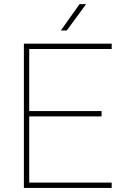

<svg xmlns="http://www.w3.org/2000/svg" viewBox="-20 -926 609 946"><path d="M97.7 0ZM124 -684.6V-378.9H480.5V-352.5H124V-26.4H530.3V0H106.9H97.7V-710.9H124H530.3V-684.6ZM404.3 -905.8 309.1 -775.9H279.8L372.1 -905.8Z"/></svg>

Font: Heebo Thin
Style: Regular
Weight: 250
Designer: Oded Ezer
Foundry: Meir Sadan
Version: Version 2.001; ttfautohint (v1.5.14-ce02) -l 8 -r 50 -G 200 